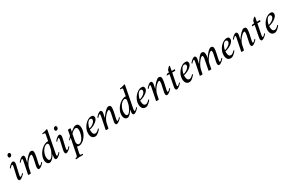

<svg xmlns="http://www.w3.org/2000/svg" viewBox="202 -2329 6368 4218"><g transform="rotate(-30 3386.0 -220.0)"><path d="M108 -315Q109 -320 110.5 -331.5Q112 -343 112 -347Q112 -348 112 -349Q112 -356 111 -363.5Q110 -371 103 -371Q93 -371 77 -357.5Q61 -344 48.5 -330Q36 -316 34 -314Q32 -314 28 -321.5Q24 -329 24 -333Q28 -340 41 -355Q54 -370 72 -386Q90 -402 110 -413.5Q130 -425 147 -425Q163 -425 174.5 -410.5Q186 -396 186 -374Q186 -368 184 -353Q182 -338 179 -322L129 -104Q128 -97 126.5 -86.5Q125 -76 125 -72Q125 -65 126.5 -56.5Q128 -48 135 -48Q146 -48 161.5 -61.5Q177 -75 189.5 -89Q202 -103 203 -104Q205 -104 209 -97.5Q213 -91 213 -86Q209 -79 195 -64Q181 -49 162 -33Q143 -17 122.5 -5.5Q102 6 85 6Q69 6 60.5 -8.5Q52 -23 52 -45Q52 -51 54 -66Q56 -81 59 -97ZM164 -631Q180 -631 189.5 -619.5Q199 -608 199 -592Q199 -570 184 -551.5Q169 -533 146 -533Q130 -533 121.5 -546Q113 -559 113 -575Q113 -597 127.5 -614Q142 -631 164 -631Z M430 -322 412 -240Q416 -247 430.5 -268Q445 -289 466.5 -315.5Q488 -342 512.5 -367Q537 -392 561 -408.5Q585 -425 604 -425Q638 -425 651 -407.5Q664 -390 664 -360Q664 -338 660 -308.5Q656 -279 651 -254L618 -104Q617 -97 615.5 -86.5Q614 -76 614 -72Q614 -65 615.5 -56.5Q617 -48 624 -48Q635 -48 650.5 -61.5Q666 -75 679 -89Q692 -103 693 -104Q695 -104 698.5 -97.5Q702 -91 702 -86Q698 -79 684 -64Q670 -49 651 -33Q632 -17 611.5 -5.5Q591 6 574 6Q558 6 549.5 -8.5Q541 -23 541 -45Q541 -51 543 -66Q545 -81 548 -97L582 -258Q584 -265 586.5 -284Q589 -303 589 -311Q589 -330 586.5 -341.5Q584 -353 570 -353Q557 -353 530.5 -334Q504 -315 475 -282Q446 -249 422.5 -207Q399 -165 390 -119Q383 -84 378 -59.5Q373 -35 365 0Q349 4 330 4Q312 4 296 0L360 -315Q361 -320 362.5 -331.5Q364 -343 364 -347Q364 -348 364 -349Q364 -356 363 -363.5Q362 -371 355 -371Q345 -371 329 -357.5Q313 -344 300.5 -330Q288 -316 286 -314Q284 -314 280 -321.5Q276 -329 276 -333Q280 -340 293.5 -355Q307 -370 325 -386Q343 -402 363 -413.5Q383 -425 400 -425Q416 -425 427 -410.5Q438 -396 438 -374Q438 -368 436 -353Q434 -338 430 -322Z M1071 -546Q1073 -560 1076.5 -575Q1080 -590 1080 -598Q1080 -607 1069 -611Q1058 -615 1044.5 -615.5Q1031 -616 1022 -616Q1021 -616 1020 -616Q1018 -619 1019.5 -626.5Q1021 -634 1024 -637Q1065 -641 1101 -652Q1137 -663 1153 -669Q1157 -667 1158 -661Q1159 -655 1159 -650Q1159 -644 1154.5 -619.5Q1150 -595 1146 -577L1054 -104Q1053 -101 1052 -88Q1051 -75 1051 -71Q1051 -70 1051 -69Q1051 -62 1052 -55Q1053 -48 1060 -48Q1071 -48 1086.5 -61.5Q1102 -75 1115 -89Q1128 -103 1129 -104Q1131 -104 1134.5 -97.5Q1138 -91 1138 -86Q1134 -79 1120.5 -64Q1107 -49 1088 -33Q1069 -17 1048.5 -5.5Q1028 6 1011 6Q995 6 986 -8.5Q977 -23 977 -45Q977 -51 979 -66Q981 -81 984 -97Q987 -111 987.5 -116.5Q988 -122 989 -127Q983 -116 968.5 -94.5Q954 -73 933 -50Q912 -27 889 -11Q866 5 844 5Q814 5 795 -12.5Q776 -30 767.5 -57.5Q759 -85 759 -113Q759 -170 784 -225.5Q809 -281 850 -326Q891 -371 939.5 -398Q988 -425 1036 -425H1049ZM1029 -333Q1032 -350 1023.5 -368Q1015 -386 995 -386Q965 -386 936 -364.5Q907 -343 883.5 -308Q860 -273 845.5 -230.5Q831 -188 831 -146Q831 -106 842.5 -79Q854 -52 881 -52Q900 -52 920.5 -72.5Q941 -93 960.5 -125.5Q980 -158 995 -196Q1010 -234 1017 -270Z M1286 -315Q1287 -320 1288.5 -331.5Q1290 -343 1290 -347Q1290 -348 1290 -349Q1290 -356 1289 -363.5Q1288 -371 1281 -371Q1271 -371 1255 -357.5Q1239 -344 1226.5 -330Q1214 -316 1212 -314Q1210 -314 1206 -321.5Q1202 -329 1202 -333Q1206 -340 1219 -355Q1232 -370 1250 -386Q1268 -402 1288 -413.5Q1308 -425 1325 -425Q1341 -425 1352.5 -410.5Q1364 -396 1364 -374Q1364 -368 1362 -353Q1360 -338 1357 -322L1307 -104Q1306 -97 1304.5 -86.5Q1303 -76 1303 -72Q1303 -65 1304.5 -56.5Q1306 -48 1313 -48Q1324 -48 1339.5 -61.5Q1355 -75 1367.5 -89Q1380 -103 1381 -104Q1383 -104 1387 -97.5Q1391 -91 1391 -86Q1387 -79 1373 -64Q1359 -49 1340 -33Q1321 -17 1300.5 -5.5Q1280 6 1263 6Q1247 6 1238.5 -8.5Q1230 -23 1230 -45Q1230 -51 1232 -66Q1234 -81 1237 -97ZM1342 -631Q1358 -631 1367.5 -619.5Q1377 -608 1377 -592Q1377 -570 1362 -551.5Q1347 -533 1324 -533Q1308 -533 1299.5 -546Q1291 -559 1291 -575Q1291 -597 1305.5 -614Q1320 -631 1342 -631Z M1746 -425Q1793 -425 1812 -391.5Q1831 -358 1831 -307Q1831 -250 1809.5 -195Q1788 -140 1752.5 -94.5Q1717 -49 1673.5 -22Q1630 5 1585 5Q1572 5 1558.5 2Q1545 -1 1540 -8L1507 142Q1506 149 1505.5 155Q1505 161 1505 169Q1505 173 1508 181Q1511 189 1518 191Q1529 194 1543 194Q1557 194 1562 194Q1564 194 1564 194Q1567 195 1566 207.5Q1565 220 1561 222Q1551 222 1543 221.5Q1535 221 1527 221Q1490 221 1457.5 222.5Q1425 224 1382 229Q1378 228 1378.5 215.5Q1379 203 1383 201Q1411 201 1423 186Q1428 179 1431 169.5Q1434 160 1438 144L1515 -244L1468 -197Q1465 -201 1464 -207Q1463 -213 1463 -217Q1463 -221 1466 -224L1523 -285L1549 -423Q1557 -425 1567.5 -426Q1578 -427 1586 -427Q1603 -427 1617 -420Q1615 -411 1611.5 -392.5Q1608 -374 1605 -358Q1602 -342 1601 -338Q1614 -350 1639 -371Q1664 -392 1692.5 -408.5Q1721 -425 1746 -425ZM1707 -371Q1691 -371 1668.5 -359Q1646 -347 1625 -329.5Q1604 -312 1591 -293L1559 -128Q1551 -85 1567 -57Q1583 -29 1605 -29Q1636 -29 1663.5 -54Q1691 -79 1712.5 -119Q1734 -159 1746 -206Q1758 -253 1758 -296Q1758 -337 1744 -354Q1730 -371 1707 -371Z M2138 -425Q2176 -425 2189 -405.5Q2202 -386 2202 -364Q2202 -336 2184.5 -310Q2167 -284 2138.5 -261.5Q2110 -239 2078.5 -222.5Q2047 -206 2018 -197Q1989 -188 1971 -188Q1970 -186 1969.5 -173.5Q1969 -161 1969 -157Q1969 -112 1984 -82Q1999 -52 2036 -52Q2053 -52 2070 -61.5Q2087 -71 2102 -84Q2117 -97 2126.5 -107.5Q2136 -118 2137 -119Q2139 -119 2143.5 -112Q2148 -105 2148 -100Q2143 -92 2128 -75Q2113 -58 2092 -39Q2071 -20 2047 -7Q2023 6 2000 6Q1948 6 1920 -31Q1892 -68 1892 -136Q1892 -190 1914.5 -242Q1937 -294 1973 -335Q2009 -376 2052.5 -400.5Q2096 -425 2138 -425ZM1973 -213Q1987 -213 2013 -223.5Q2039 -234 2066 -252.5Q2093 -271 2111.5 -295Q2130 -319 2130 -346Q2130 -366 2116.5 -375.5Q2103 -385 2089 -385Q2064 -385 2043.5 -365.5Q2023 -346 2008 -317.5Q1993 -289 1984 -260.5Q1975 -232 1973 -213Z M2399 -322 2381 -240Q2385 -247 2399.5 -268Q2414 -289 2435.5 -315.5Q2457 -342 2481.5 -367Q2506 -392 2530 -408.5Q2554 -425 2573 -425Q2607 -425 2620 -407.5Q2633 -390 2633 -360Q2633 -338 2629 -308.5Q2625 -279 2620 -254L2587 -104Q2586 -97 2584.5 -86.5Q2583 -76 2583 -72Q2583 -65 2584.5 -56.5Q2586 -48 2593 -48Q2604 -48 2619.5 -61.5Q2635 -75 2648 -89Q2661 -103 2662 -104Q2664 -104 2667.5 -97.5Q2671 -91 2671 -86Q2667 -79 2653 -64Q2639 -49 2620 -33Q2601 -17 2580.5 -5.5Q2560 6 2543 6Q2527 6 2518.5 -8.5Q2510 -23 2510 -45Q2510 -51 2512 -66Q2514 -81 2517 -97L2551 -258Q2553 -265 2555.5 -284Q2558 -303 2558 -311Q2558 -330 2555.5 -341.5Q2553 -353 2539 -353Q2526 -353 2499.5 -334Q2473 -315 2444 -282Q2415 -249 2391.5 -207Q2368 -165 2359 -119Q2352 -84 2347 -59.5Q2342 -35 2334 0Q2318 4 2299 4Q2281 4 2265 0L2329 -315Q2330 -320 2331.5 -331.5Q2333 -343 2333 -347Q2333 -348 2333 -349Q2333 -356 2332 -363.5Q2331 -371 2324 -371Q2314 -371 2298 -357.5Q2282 -344 2269.5 -330Q2257 -316 2255 -314Q2253 -314 2249 -321.5Q2245 -329 2245 -333Q2249 -340 2262.5 -355Q2276 -370 2294 -386Q2312 -402 2332 -413.5Q2352 -425 2369 -425Q2385 -425 2396 -410.5Q2407 -396 2407 -374Q2407 -368 2405 -353Q2403 -338 2399 -322Z M3040 -546Q3042 -560 3045.5 -575Q3049 -590 3049 -598Q3049 -607 3038 -611Q3027 -615 3013.5 -615.5Q3000 -616 2991 -616Q2990 -616 2989 -616Q2987 -619 2988.5 -626.5Q2990 -634 2993 -637Q3034 -641 3070 -652Q3106 -663 3122 -669Q3126 -667 3127 -661Q3128 -655 3128 -650Q3128 -644 3123.5 -619.5Q3119 -595 3115 -577L3023 -104Q3022 -101 3021 -88Q3020 -75 3020 -71Q3020 -70 3020 -69Q3020 -62 3021 -55Q3022 -48 3029 -48Q3040 -48 3055.5 -61.5Q3071 -75 3084 -89Q3097 -103 3098 -104Q3100 -104 3103.5 -97.5Q3107 -91 3107 -86Q3103 -79 3089.5 -64Q3076 -49 3057 -33Q3038 -17 3017.5 -5.5Q2997 6 2980 6Q2964 6 2955 -8.5Q2946 -23 2946 -45Q2946 -51 2948 -66Q2950 -81 2953 -97Q2956 -111 2956.5 -116.5Q2957 -122 2958 -127Q2952 -116 2937.5 -94.5Q2923 -73 2902 -50Q2881 -27 2858 -11Q2835 5 2813 5Q2783 5 2764 -12.5Q2745 -30 2736.5 -57.5Q2728 -85 2728 -113Q2728 -170 2753 -225.5Q2778 -281 2819 -326Q2860 -371 2908.5 -398Q2957 -425 3005 -425H3018ZM2998 -333Q3001 -350 2992.5 -368Q2984 -386 2964 -386Q2934 -386 2905 -364.5Q2876 -343 2852.5 -308Q2829 -273 2814.5 -230.5Q2800 -188 2800 -146Q2800 -106 2811.5 -79Q2823 -52 2850 -52Q2869 -52 2889.5 -72.5Q2910 -93 2929.5 -125.5Q2949 -158 2964 -196Q2979 -234 2986 -270Z M3415 -425Q3453 -425 3466 -405.5Q3479 -386 3479 -364Q3479 -336 3461.5 -310Q3444 -284 3415.5 -261.5Q3387 -239 3355.5 -222.5Q3324 -206 3295 -197Q3266 -188 3248 -188Q3247 -186 3246.5 -173.5Q3246 -161 3246 -157Q3246 -112 3261 -82Q3276 -52 3313 -52Q3330 -52 3347 -61.5Q3364 -71 3379 -84Q3394 -97 3403.5 -107.5Q3413 -118 3414 -119Q3416 -119 3420.5 -112Q3425 -105 3425 -100Q3420 -92 3405 -75Q3390 -58 3369 -39Q3348 -20 3324 -7Q3300 6 3277 6Q3225 6 3197 -31Q3169 -68 3169 -136Q3169 -190 3191.5 -242Q3214 -294 3250 -335Q3286 -376 3329.5 -400.5Q3373 -425 3415 -425ZM3250 -213Q3264 -213 3290 -223.5Q3316 -234 3343 -252.5Q3370 -271 3388.5 -295Q3407 -319 3407 -346Q3407 -366 3393.5 -375.5Q3380 -385 3366 -385Q3341 -385 3320.5 -365.5Q3300 -346 3285 -317.5Q3270 -289 3261 -260.5Q3252 -232 3250 -213Z M3676 -322 3658 -240Q3662 -247 3676.5 -268Q3691 -289 3712.5 -315.5Q3734 -342 3758.5 -367Q3783 -392 3807 -408.5Q3831 -425 3850 -425Q3884 -425 3897 -407.5Q3910 -390 3910 -360Q3910 -338 3906 -308.5Q3902 -279 3897 -254L3864 -104Q3863 -97 3861.5 -86.5Q3860 -76 3860 -72Q3860 -65 3861.5 -56.5Q3863 -48 3870 -48Q3881 -48 3896.5 -61.5Q3912 -75 3925 -89Q3938 -103 3939 -104Q3941 -104 3944.5 -97.5Q3948 -91 3948 -86Q3944 -79 3930 -64Q3916 -49 3897 -33Q3878 -17 3857.5 -5.5Q3837 6 3820 6Q3804 6 3795.5 -8.5Q3787 -23 3787 -45Q3787 -51 3789 -66Q3791 -81 3794 -97L3828 -258Q3830 -265 3832.5 -284Q3835 -303 3835 -311Q3835 -330 3832.5 -341.5Q3830 -353 3816 -353Q3803 -353 3776.5 -334Q3750 -315 3721 -282Q3692 -249 3668.5 -207Q3645 -165 3636 -119Q3629 -84 3624 -59.5Q3619 -35 3611 0Q3595 4 3576 4Q3558 4 3542 0L3606 -315Q3607 -320 3608.5 -331.5Q3610 -343 3610 -347Q3610 -348 3610 -349Q3610 -356 3609 -363.5Q3608 -371 3601 -371Q3591 -371 3575 -357.5Q3559 -344 3546.5 -330Q3534 -316 3532 -314Q3530 -314 3526 -321.5Q3522 -329 3522 -333Q3526 -340 3539.5 -355Q3553 -370 3571 -386Q3589 -402 3609 -413.5Q3629 -425 3646 -425Q3662 -425 3673 -410.5Q3684 -396 3684 -374Q3684 -368 3682 -353Q3680 -338 3676 -322Z M4100 -403 4111 -461Q4117 -468 4130.5 -483.5Q4144 -499 4157 -512Q4170 -525 4174 -525Q4184 -525 4191 -520L4170 -403H4243Q4246 -403 4247 -399.5Q4248 -396 4248 -392Q4248 -385 4245.5 -379Q4243 -373 4239 -367H4163L4111 -104Q4110 -97 4108.5 -86.5Q4107 -76 4107 -72Q4107 -65 4108.5 -56.5Q4110 -48 4117 -48Q4128 -48 4143.5 -61.5Q4159 -75 4171.5 -89Q4184 -103 4185 -104Q4187 -104 4191 -97.5Q4195 -91 4195 -86Q4191 -79 4177 -64Q4163 -49 4144 -33Q4125 -17 4104.5 -5.5Q4084 6 4067 6Q4051 6 4042.5 -8.5Q4034 -23 4034 -45Q4034 -51 4036 -66Q4038 -81 4041 -97L4093 -367H4028Q4026 -367 4026 -370Q4026 -378 4040.5 -390.5Q4055 -403 4071 -403Z M4525 -425Q4563 -425 4576 -405.5Q4589 -386 4589 -364Q4589 -336 4571.5 -310Q4554 -284 4525.5 -261.5Q4497 -239 4465.5 -222.5Q4434 -206 4405 -197Q4376 -188 4358 -188Q4357 -186 4356.5 -173.5Q4356 -161 4356 -157Q4356 -112 4371 -82Q4386 -52 4423 -52Q4440 -52 4457 -61.5Q4474 -71 4489 -84Q4504 -97 4513.5 -107.5Q4523 -118 4524 -119Q4526 -119 4530.5 -112Q4535 -105 4535 -100Q4530 -92 4515 -75Q4500 -58 4479 -39Q4458 -20 4434 -7Q4410 6 4387 6Q4335 6 4307 -31Q4279 -68 4279 -136Q4279 -190 4301.5 -242Q4324 -294 4360 -335Q4396 -376 4439.5 -400.5Q4483 -425 4525 -425ZM4360 -213Q4374 -213 4400 -223.5Q4426 -234 4453 -252.5Q4480 -271 4498.5 -295Q4517 -319 4517 -346Q4517 -366 4503.5 -375.5Q4490 -385 4476 -385Q4451 -385 4430.5 -365.5Q4410 -346 4395 -317.5Q4380 -289 4371 -260.5Q4362 -232 4360 -213Z M5116 -97 5150 -258Q5152 -265 5154.5 -284Q5157 -303 5157 -311Q5157 -330 5154.5 -341.5Q5152 -353 5138 -353Q5123 -353 5098 -332.5Q5073 -312 5045.5 -278.5Q5018 -245 4996.5 -205.5Q4975 -166 4968 -129L4944 0Q4934 1 4926.5 2Q4919 3 4908 3Q4898 3 4891 2Q4884 1 4874 0L4928 -277Q4930 -289 4931 -298Q4932 -307 4932 -314Q4932 -353 4913 -353Q4897 -353 4872 -330Q4847 -307 4820.5 -271Q4794 -235 4774 -194.5Q4754 -154 4746 -119L4721 0Q4706 4 4686 4Q4676 4 4668.5 2.5Q4661 1 4652 0L4716 -315Q4717 -320 4718.5 -331.5Q4720 -343 4720 -347Q4720 -348 4720 -349Q4720 -356 4719 -363.5Q4718 -371 4711 -371Q4701 -371 4685 -357.5Q4669 -344 4656.5 -330Q4644 -316 4642 -314Q4640 -314 4636 -321.5Q4632 -329 4632 -333Q4636 -340 4649.5 -355Q4663 -370 4681 -386Q4699 -402 4719 -413.5Q4739 -425 4756 -425Q4772 -425 4783 -410.5Q4794 -396 4794 -374Q4794 -368 4791.5 -353Q4789 -338 4786 -322Q4781 -296 4776.5 -276.5Q4772 -257 4766 -231Q4779 -254 4800.5 -287Q4822 -320 4847 -351.5Q4872 -383 4896.5 -404Q4921 -425 4940 -425Q4969 -425 4983 -410.5Q4997 -396 5001.5 -375Q5006 -354 5006 -332Q5006 -321 5004 -303.5Q5002 -286 4998.5 -270Q4995 -254 4992 -245Q5005 -268 5027.5 -298.5Q5050 -329 5076 -358Q5102 -387 5127.5 -406Q5153 -425 5172 -425Q5206 -425 5219 -407.5Q5232 -390 5232 -360Q5232 -335 5227.5 -306Q5223 -277 5218 -254L5186 -104Q5185 -97 5183.5 -86.5Q5182 -76 5182 -72Q5182 -65 5183.5 -56.5Q5185 -48 5192 -48Q5203 -48 5218.5 -61.5Q5234 -75 5246.5 -89Q5259 -103 5260 -104Q5262 -104 5266 -97.5Q5270 -91 5270 -86Q5266 -79 5252 -64Q5238 -49 5219 -33Q5200 -17 5179.5 -5.5Q5159 6 5142 6Q5126 6 5117.5 -8.5Q5109 -23 5109 -45Q5109 -51 5111 -66Q5113 -81 5116 -97Z M5576 -425Q5614 -425 5627 -405.5Q5640 -386 5640 -364Q5640 -336 5622.5 -310Q5605 -284 5576.5 -261.5Q5548 -239 5516.5 -222.5Q5485 -206 5456 -197Q5427 -188 5409 -188Q5408 -186 5407.5 -173.5Q5407 -161 5407 -157Q5407 -112 5422 -82Q5437 -52 5474 -52Q5491 -52 5508 -61.5Q5525 -71 5540 -84Q5555 -97 5564.5 -107.5Q5574 -118 5575 -119Q5577 -119 5581.5 -112Q5586 -105 5586 -100Q5581 -92 5566 -75Q5551 -58 5530 -39Q5509 -20 5485 -7Q5461 6 5438 6Q5386 6 5358 -31Q5330 -68 5330 -136Q5330 -190 5352.5 -242Q5375 -294 5411 -335Q5447 -376 5490.5 -400.5Q5534 -425 5576 -425ZM5411 -213Q5425 -213 5451 -223.5Q5477 -234 5504 -252.5Q5531 -271 5549.5 -295Q5568 -319 5568 -346Q5568 -366 5554.5 -375.5Q5541 -385 5527 -385Q5502 -385 5481.5 -365.5Q5461 -346 5446 -317.5Q5431 -289 5422 -260.5Q5413 -232 5411 -213Z M5837 -322 5819 -240Q5823 -247 5837.5 -268Q5852 -289 5873.5 -315.5Q5895 -342 5919.5 -367Q5944 -392 5968 -408.5Q5992 -425 6011 -425Q6045 -425 6058 -407.5Q6071 -390 6071 -360Q6071 -338 6067 -308.5Q6063 -279 6058 -254L6025 -104Q6024 -97 6022.5 -86.5Q6021 -76 6021 -72Q6021 -65 6022.5 -56.5Q6024 -48 6031 -48Q6042 -48 6057.5 -61.5Q6073 -75 6086 -89Q6099 -103 6100 -104Q6102 -104 6105.5 -97.5Q6109 -91 6109 -86Q6105 -79 6091 -64Q6077 -49 6058 -33Q6039 -17 6018.5 -5.5Q5998 6 5981 6Q5965 6 5956.5 -8.5Q5948 -23 5948 -45Q5948 -51 5950 -66Q5952 -81 5955 -97L5989 -258Q5991 -265 5993.5 -284Q5996 -303 5996 -311Q5996 -330 5993.5 -341.5Q5991 -353 5977 -353Q5964 -353 5937.5 -334Q5911 -315 5882 -282Q5853 -249 5829.5 -207Q5806 -165 5797 -119Q5790 -84 5785 -59.5Q5780 -35 5772 0Q5756 4 5737 4Q5719 4 5703 0L5767 -315Q5768 -320 5769.5 -331.5Q5771 -343 5771 -347Q5771 -348 5771 -349Q5771 -356 5770 -363.5Q5769 -371 5762 -371Q5752 -371 5736 -357.5Q5720 -344 5707.5 -330Q5695 -316 5693 -314Q5691 -314 5687 -321.5Q5683 -329 5683 -333Q5687 -340 5700.5 -355Q5714 -370 5732 -386Q5750 -402 5770 -413.5Q5790 -425 5807 -425Q5823 -425 5834 -410.5Q5845 -396 5845 -374Q5845 -368 5843 -353Q5841 -338 5837 -322Z M6261 -403 6272 -461Q6278 -468 6291.5 -483.5Q6305 -499 6318 -512Q6331 -525 6335 -525Q6345 -525 6352 -520L6331 -403H6404Q6407 -403 6408 -399.5Q6409 -396 6409 -392Q6409 -385 6406.5 -379Q6404 -373 6400 -367H6324L6272 -104Q6271 -97 6269.5 -86.5Q6268 -76 6268 -72Q6268 -65 6269.5 -56.5Q6271 -48 6278 -48Q6289 -48 6304.5 -61.5Q6320 -75 6332.5 -89Q6345 -103 6346 -104Q6348 -104 6352 -97.5Q6356 -91 6356 -86Q6352 -79 6338 -64Q6324 -49 6305 -33Q6286 -17 6265.5 -5.5Q6245 6 6228 6Q6212 6 6203.5 -8.5Q6195 -23 6195 -45Q6195 -51 6197 -66Q6199 -81 6202 -97L6254 -367H6189Q6187 -367 6187 -370Q6187 -378 6201.5 -390.5Q6216 -403 6232 -403Z M6686 -425Q6724 -425 6737 -405.5Q6750 -386 6750 -364Q6750 -336 6732.5 -310Q6715 -284 6686.5 -261.5Q6658 -239 6626.5 -222.5Q6595 -206 6566 -197Q6537 -188 6519 -188Q6518 -186 6517.5 -173.5Q6517 -161 6517 -157Q6517 -112 6532 -82Q6547 -52 6584 -52Q6601 -52 6618 -61.5Q6635 -71 6650 -84Q6665 -97 6674.5 -107.5Q6684 -118 6685 -119Q6687 -119 6691.5 -112Q6696 -105 6696 -100Q6691 -92 6676 -75Q6661 -58 6640 -39Q6619 -20 6595 -7Q6571 6 6548 6Q6496 6 6468 -31Q6440 -68 6440 -136Q6440 -190 6462.5 -242Q6485 -294 6521 -335Q6557 -376 6600.5 -400.5Q6644 -425 6686 -425ZM6521 -213Q6535 -213 6561 -223.5Q6587 -234 6614 -252.5Q6641 -271 6659.5 -295Q6678 -319 6678 -346Q6678 -366 6664.5 -375.5Q6651 -385 6637 -385Q6612 -385 6591.5 -365.5Q6571 -346 6556 -317.5Q6541 -289 6532 -260.5Q6523 -232 6521 -213Z"/></g></svg>

Font: Amiri
Style: Italic
Weight: 400
Italic angle: 10°
Designer: Khaled Hosny
Version: Version 0.113